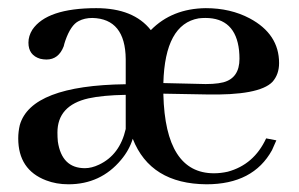

<svg xmlns="http://www.w3.org/2000/svg" viewBox="-20 -449 745 478"><path d="M491.2 -404.3Q566.4 -404.3 575.2 -323.2Q576.2 -312.5 576.2 -302.7Q576.2 -254.9 536.1 -244.1Q513.7 -238.3 472.7 -240.2L386.7 -242.2Q390.6 -388.7 474.6 -403.3Q483.4 -404.3 491.2 -404.3ZM668 -99.6 642.6 -104.5Q612.3 -39.1 546.9 -21.5Q529.3 -17.6 512.7 -17.6Q391.6 -17.6 386.7 -213.9Q386.7 -214.8 386.7 -215.8L492.2 -213.9Q625 -210.9 658.2 -245.1Q674.8 -263.7 674.8 -292Q674.8 -364.3 601.6 -403.3Q553.7 -428.7 492.2 -428.7Q408.2 -427.7 355.5 -374Q312.5 -428.7 219.7 -428.7Q96.7 -428.7 60.5 -375Q50.8 -359.4 50.8 -342.8Q50.8 -311.5 80.1 -302.7Q87.9 -300.8 95.7 -300.8Q126 -300.8 138.7 -334Q139.6 -338.9 142.6 -347.7Q156.2 -386.7 175.8 -396.5Q190.4 -404.3 210 -404.3Q292 -402.3 293 -301.8V-239.3Q57.6 -236.3 29.3 -137.7Q25.4 -121.1 25.4 -104.5Q25.4 -26.4 94.7 0Q120.1 9.8 150.4 9.8Q230.5 9.8 281.2 -50.8Q301.8 -75.2 310.5 -103.5Q354.5 8.8 494.1 9.8Q610.4 9.8 657.2 -75.2Q663.1 -87.9 668 -99.6ZM191.4 -30.3Q133.8 -30.3 124 -96.7Q123 -107.4 123 -119.1Q123 -186.5 200.2 -204.1Q235.4 -211.9 293 -212.9V-127.9Q278.3 -63.5 226.6 -39.1Q208 -30.3 191.4 -30.3Z"/></svg>

Font: Abhaya Libre SemiBold
Style: Regular
Weight: 600
Designer: Pushpananda Ekanayake, Sol Matas, Pathum Egodawatta
Foundry: Mooniak
Version: Version 1.050 ; ttfautohint (v1.6)